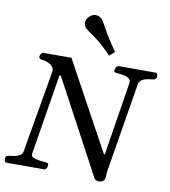

<svg xmlns="http://www.w3.org/2000/svg" viewBox="-107 -1060 1026 1161"><g transform="rotate(10 406.5 -479.5)"><path d="M8.3 0Q1.5 0 -1.5 -7.1Q-4.4 -14.2 -4.4 -20.5Q-4.4 -30.3 -0.5 -36.1Q3.4 -42 13.7 -43Q29.3 -44.4 48.3 -47.9Q67.4 -51.3 82.3 -59.8Q97.2 -68.4 99.6 -84L186.5 -587.9Q187 -590.3 187 -595.2Q187 -613.8 174.6 -625.2Q162.1 -636.7 145 -642.8Q127.9 -648.9 114.3 -649.9Q92.3 -651.9 93.8 -668Q94.2 -673.3 100.1 -683.1Q106 -692.9 114.3 -692.9H286.1L580.6 -153.3H586.4L657.7 -602.5Q658.2 -604.5 658.2 -607.9Q658.2 -626.5 641.8 -635Q625.5 -643.6 604.7 -646.2Q584 -648.9 569.8 -649.9Q554.7 -651.4 554.7 -660.6Q554.7 -670.9 561 -681.9Q567.4 -692.9 576.2 -692.9H803.2Q811.5 -692.9 814.2 -683.1Q816.9 -673.3 815.9 -668Q813 -651.9 796.4 -649.9Q781.2 -648.4 762 -645.3Q742.7 -642.1 727.3 -632.8Q711.9 -623.5 708.5 -602.5L618.7 -55.2Q617.2 -45.9 617.2 -39.8Q617.2 -33.7 616.2 -19.5Q614.7 1 603 7.8Q591.3 14.6 581.1 14.6Q576.2 14.6 570.1 13.2Q564 11.7 558.8 9.3Q553.7 6.8 551.8 3.9L241.7 -575.2H233.4L152.8 -80.6Q150.4 -64.5 167.2 -57.1Q184.1 -49.8 206.8 -47.4Q229.5 -44.9 244.1 -43Q252.4 -42 256.1 -39.8Q259.8 -37.6 259.8 -30.8Q259.8 -14.6 253.4 -7.3Q247.1 0 240.2 0ZM508.3 -745.1Q443.8 -812 398.7 -842.8Q353.5 -873.5 343.3 -884.3Q329.6 -898.9 329.6 -917Q329.6 -926.8 334 -937Q338.4 -947.3 349.1 -956.5Q367.2 -972.7 386.7 -972.7Q398.9 -972.7 409.2 -967.5Q419.4 -962.4 425.8 -955.1Q435.5 -944.3 462.9 -893.6Q490.2 -842.8 540 -773.4Z"/></g></svg>

Font: Gelasio
Style: Italic
Weight: 400
Italic angle: -8.5°
Designer: Eben Sorkin
Foundry: Eben Sorkin
Version: Version 1.008